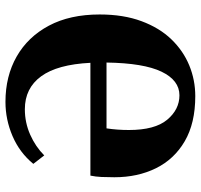

<svg xmlns="http://www.w3.org/2000/svg" viewBox="-36 -680 735 703"><g transform="rotate(-90 331.5 -328.5)"><path d="M34 -277Q34 -303 35 -324.5Q36 -346 40 -365H453Q447 -486 403.5 -545.5Q360 -605 283 -605Q234 -605 190 -585.5Q146 -566 114 -534L83 -574Q124 -624 184.5 -650Q245 -676 310 -676Q404 -676 476 -635Q548 -594 589 -517Q630 -440 630 -331Q630 -244 605.5 -178Q581 -112 539 -68.5Q497 -25 443.5 -3Q390 19 331 19Q232 19 166 -19.5Q100 -58 67 -125Q34 -192 34 -277ZM334 -39Q389 -39 420.5 -104.5Q452 -170 454 -306H213Q207 -267 207 -224Q207 -129 244.5 -84Q282 -39 334 -39Z"/></g></svg>

Font: Source Serif Pro
Style: Bold
Weight: 700
Designer: Frank Grießhammer
Foundry: Adobe Systems Incorporated
Version: Version 3.001;hotconv 1.0.111;makeotfexe 2.5.65597